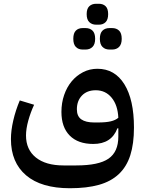

<svg xmlns="http://www.w3.org/2000/svg" viewBox="-20 -763 771 1019"><path d="M351 236Q199 236 118.5 167.5Q38 99 38 -25Q38 -70 50.5 -124Q63 -178 85 -230L161 -207Q142 -166 130 -122.5Q118 -79 118 -44Q118 31 170.5 73Q223 115 317 115H385Q504 115 556 79Q608 43 608 -38V-82H603Q572 1 475 1Q394 1 350 -43.5Q306 -88 306 -169Q306 -217 320.5 -259Q335 -301 360.5 -331.5Q386 -362 421 -380Q456 -398 497 -398Q589 -398 640 -316Q691 -234 691 -86Q691 0 671.5 61Q652 122 610.5 161Q569 200 505 218Q441 236 351 236ZM500 -113Q542 -113 567.5 -119Q593 -125 608 -138Q605 -205 572.5 -244.5Q540 -284 488 -284Q442 -284 415 -256Q388 -228 388 -183Q388 -146 411.5 -129.5Q435 -113 480 -113ZM561 -500Q538 -500 524 -514Q510 -528 510 -557Q510 -587 524 -600.5Q538 -614 561 -614H575Q598 -614 612 -600.5Q626 -587 626 -557Q626 -528 612 -514Q598 -500 575 -500ZM419 -500Q396 -500 382.5 -514Q369 -528 369 -557Q369 -587 382.5 -600.5Q396 -614 419 -614H434Q457 -614 471 -600.5Q485 -587 485 -557Q485 -528 471 -514Q457 -500 434 -500ZM490 -632Q468 -632 454 -645.5Q440 -659 440 -688Q440 -717 454 -730Q468 -743 490 -743H505Q527 -743 540.5 -730Q554 -717 554 -688Q554 -659 540.5 -645.5Q527 -632 505 -632Z"/></svg>

Font: IBM Plex Sans Arabic Medm
Style: Regular
Weight: 500
Designer: Mike Abbink, Paul van der Laan, Pieter van Rosmalen, Wael Morcos, Khajak Apelian
Foundry: Bold Monday
Version: Version 1.005